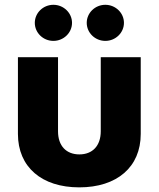

<svg xmlns="http://www.w3.org/2000/svg" viewBox="-20 -789 675 816"><path d="M316.9 7.3C477.1 7.3 578.1 -79.1 578.1 -219.7V-545.9H408.2V-231C408.2 -168.9 372.6 -132.8 317.4 -132.8C261.7 -132.8 226.6 -168.9 226.6 -231V-545.9H56.2V-219.7C56.2 -79.1 157.2 7.3 316.9 7.3ZM207 -615.2C250.5 -615.2 286.1 -649.9 286.1 -691.9C286.1 -733.9 250.5 -768.6 207 -768.6C163.1 -768.6 127.9 -733.9 127.9 -691.9C127.9 -649.9 163.1 -615.2 207 -615.2ZM427.7 -615.2C471.2 -615.2 506.8 -649.9 506.8 -691.9C506.8 -733.9 471.2 -768.6 427.7 -768.6C383.8 -768.6 348.6 -733.9 348.6 -691.9C348.6 -649.9 383.8 -615.2 427.7 -615.2Z"/></svg>

Font: Inter ExtraBold
Style: Regular
Weight: 800
Designer: Rasmus Andersson
Foundry: rsms
Version: Version 4.001;git-9221beed3